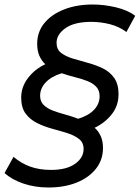

<svg xmlns="http://www.w3.org/2000/svg" viewBox="-53 -726 620 852"><path d="M162 106Q103 106 52 89Q1 72 -33 42L7 -30Q41 -1 81.5 13.5Q122 28 174 28Q242 28 280 1Q318 -26 318 -65Q318 -93 298 -109Q278 -125 246.5 -135Q215 -145 179.5 -154.5Q144 -164 112.5 -179.5Q81 -195 61 -221.5Q41 -248 41 -293Q41 -340 71 -379.5Q101 -419 148 -441Q131 -457 121.5 -479Q112 -501 112 -532Q112 -584 143.5 -623Q175 -662 231 -684Q287 -706 359 -706Q409 -706 461.5 -693.5Q514 -681 547 -656L508 -584Q476 -608 435 -618.5Q394 -629 352 -629Q277 -629 237.5 -601Q198 -573 198 -536Q198 -507 218 -491.5Q238 -476 269 -466.5Q300 -457 335.5 -447.5Q371 -438 402.5 -423Q434 -408 453.5 -380.5Q473 -353 473 -308Q473 -257 443 -219Q413 -181 367 -159Q384 -144 394 -122Q404 -100 404 -69Q404 -17 373 22.5Q342 62 287.5 84Q233 106 162 106ZM294 -199Q340 -213 364.5 -239Q389 -265 389 -299Q389 -325 374 -341Q359 -357 334.5 -366.5Q310 -376 280 -383.5Q250 -391 221 -401Q175 -387 150 -360.5Q125 -334 125 -301Q125 -276 140.5 -260.5Q156 -245 181 -235.5Q206 -226 235.5 -218Q265 -210 294 -199Z"/></svg>

Font: Montserrat Medium
Style: Italic
Weight: 500
Italic angle: -11.3°
Designer: Julieta Ulanovsky
Foundry: Julieta Ulanovsky
Version: Version 9.000; ttfautohint (v1.8.4.7-5d5b)